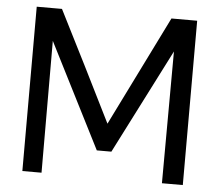

<svg xmlns="http://www.w3.org/2000/svg" viewBox="-50 -732 900 788"><g transform="rotate(5 400.5 -338.5)"><path d="M645 0H731V-677H625L401 -224C326 -376 250 -527 174 -677H70V0H149L148 -543L367 -111H427L647 -543Z"/></g></svg>

Font: All Genders v4 Light
Style: Regular
Weight: 300
Designer: Rassam Alawdi
Foundry: Rassam Art
Version: Version 3.100;FEAKit 1.0